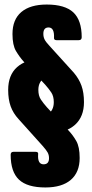

<svg xmlns="http://www.w3.org/2000/svg" viewBox="-20 -708 406 846"><path d="M196 -119 191 -205Q203 -212 210 -225.5Q217 -239 217 -258Q217 -284 206 -300.5Q195 -317 179 -335L84 -437Q66 -457 50.5 -483Q35 -509 35 -558Q35 -622 74 -655Q113 -688 186 -688Q266 -688 303 -653.5Q340 -619 340 -544Q340 -531 327 -531H229Q217 -531 218 -542Q220 -587 194 -587Q171 -587 171 -559Q171 -545 176.5 -534Q182 -523 198 -506L305 -388Q328 -361 339 -330.5Q350 -300 350 -258Q350 -194 311 -158.5Q272 -123 196 -119ZM180 118Q100 118 63.5 83.5Q27 49 27 -26Q27 -39 39 -39H137Q150 -39 148 -28Q145 16 172 16Q196 16 196 -11Q196 -25 190 -36Q184 -47 168 -65L62 -183Q38 -209 27 -239.5Q16 -270 16 -312Q16 -377 55 -412Q94 -447 170 -451L175 -365Q164 -358 156.5 -344.5Q149 -331 149 -312Q149 -286 160 -269.5Q171 -253 187 -235L282 -133Q301 -113 316 -87Q331 -61 331 -12Q331 51 292 84.5Q253 118 180 118Z"/></svg>

Font: Sofia Sans Extra Condensed Black
Style: Regular
Weight: 900
Designer: Botio Nikoltchev, Ani Petrova
Foundry: lettersoup
Version: Version 4.101